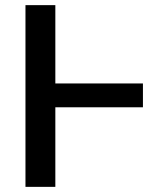

<svg xmlns="http://www.w3.org/2000/svg" viewBox="-20 -727 655 747"><path d="M536.1 -309.6H195.3V0H79.1V-707H195.3V-402.3H536.1Z"/></svg>

Font: Pretendard GOV Medium
Style: Regular
Weight: 500
Designer: Base glyphs from Inter by Rasmus Andersson; Hangeul glyphs from Noto Sans CJK(Source Han Sans) by Jang Soo-young and Kan
Foundry: Kil Hyung-jin
Version: Version 1.309